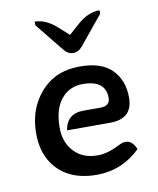

<svg xmlns="http://www.w3.org/2000/svg" viewBox="-75 -687 622 754"><g transform="rotate(-10 236.5 -310.5)"><path d="M251 6.8Q187 6.8 141.4 -16.8Q95.7 -40.5 69.8 -85.7Q43.9 -130.9 43.9 -193.8Q43.9 -262.2 71.8 -314.2Q99.6 -366.2 145.8 -395Q191.9 -423.8 259.3 -423.8Q344.7 -423.8 386.2 -381.3Q427.7 -338.9 427.7 -270Q427.7 -185.5 336.9 -185.5H165.5Q175.8 -250.5 242.7 -250.5H309.6Q348.6 -250.5 348.6 -282.7Q348.6 -354 256.8 -354Q204.6 -354 171.6 -314.5Q138.7 -274.9 138.7 -200.2Q138.7 -142.6 173.3 -105.2Q208 -67.9 267.6 -67.9Q307.1 -67.9 355.5 -92.8Q371.1 -101.1 383.8 -101.1Q410.6 -101.1 425.3 -64.9Q351.1 6.8 251 6.8ZM373 -627.9V-613.8L279.3 -499.5Q263.7 -480.5 242.7 -480.5Q222.2 -480.5 206.5 -499.5L114.3 -613.8V-627.9Q158.2 -627.9 200.2 -590.3L242.2 -552.7L284.7 -590.3Q327.1 -627.9 373 -627.9Z"/></g></svg>

Font: Bainsley
Style: Regular
Weight: 400
Designer: Paul James MIller
Foundry: High-Logic / Made with FontCreator
Version: Version 1.411;March 28, 2021;FontCreator 13.0.0.2683 64-bit